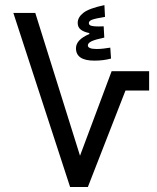

<svg xmlns="http://www.w3.org/2000/svg" viewBox="-20 -745 626 765"><path d="M259.3 0 33.2 -693.4H120.6L298.8 -124.5L424.8 -461.4H574.2V-384.3H480L330.1 0ZM356 -503.4Q282.7 -503.4 282.7 -552.7Q282.7 -586.9 335.9 -609.4V-613.3Q314.9 -617.2 302.2 -626.7Q289.6 -636.2 289.6 -653.8Q289.6 -676.3 312.5 -694.1Q335.4 -711.9 396 -724.6L398.4 -677.7Q359.9 -671.4 346.9 -666.5Q334 -661.6 334 -652.8Q334 -644 346.7 -641.6Q355 -639.6 373 -639.6Q381.8 -639.6 393.1 -640.1L395.5 -595.2Q358.4 -587.4 344.2 -580.3Q330.1 -573.2 330.1 -564Q330.1 -549.8 365.2 -549.8Q379.4 -549.8 392.6 -551.5Q405.8 -553.2 419.4 -555.2L422.4 -511.7Q392.1 -503.4 356 -503.4Z"/></svg>

Font: CaskaydiaMono NF SemiLight
Style: Regular
Weight: 350
Designer: Aaron Bell
Foundry: Saja Typeworks
Version: Version 2111.001; ttfautohint (v1.8.4);Nerd Fonts 3.1.1